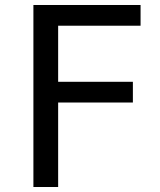

<svg xmlns="http://www.w3.org/2000/svg" viewBox="-20 -749 642 769"><path d="M113.8 0H212.9V-338.4H512.2V-421.4H212.9V-646H543V-729H113.8Z"/></svg>

Font: Hack
Style: Regular
Weight: 400
Monospace: yes
Designer: Christopher Simpkins
Foundry: Christopher Simpkins
Version: Version 2.010